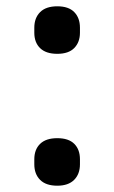

<svg xmlns="http://www.w3.org/2000/svg" viewBox="-20 -578 363 610"><path d="M89 -474V-490Q89 -521 107.5 -539.5Q126 -558 162 -558Q198 -558 216 -539.5Q234 -521 234 -490V-474Q234 -444 216 -425.5Q198 -407 162 -407Q126 -407 107.5 -425Q89 -443 89 -474ZM89 -56V-72Q89 -103 107.5 -121Q126 -139 162 -139Q198 -139 216 -121Q234 -103 234 -72V-56Q234 -25 215.5 -6.5Q197 12 162 12Q126 12 107.5 -6.5Q89 -25 89 -56Z"/></svg>

Font: IBM Plex Sans JP Medium
Style: Regular
Weight: 500
Designer: Mike Abbink; Paul van der Laan; Pieter van Rosmalen; Wujin Sim; Yejin Wi; Jinhee Kim; Boomi Park; Yona Kim; Kichan Ma
Foundry: Sandoll Inc.
Version: Version 1.001